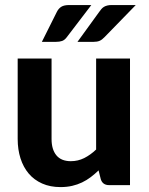

<svg xmlns="http://www.w3.org/2000/svg" viewBox="-20 -754 606 782"><path d="M509.5 -515.5V0H424.5Q398 0 390.5 -24L381.5 -60Q366 -45 349.5 -32.5Q333 -20 314.2 -11Q295.5 -2 273.8 3Q252 8 226.5 8Q184.5 8 151.8 -6.5Q119 -21 97 -47Q75 -73 63.5 -109Q52 -145 52 -188V-515.5H190V-188Q190 -145 209.8 -121.2Q229.5 -97.5 268.5 -97.5Q297.5 -97.5 323 -110.2Q348.5 -123 371.5 -145V-515.5ZM352 -733.5 252 -602.5Q243.5 -591 233 -587.2Q222.5 -583.5 207 -583.5H150.5L211.5 -705.5Q218.5 -719.5 229.8 -726.5Q241 -733.5 262.5 -733.5ZM533 -733.5 405.5 -602.5Q395.5 -592 385.8 -587.8Q376 -583.5 360.5 -583.5H295.5L384 -705.5Q388.5 -712 393 -717.2Q397.5 -722.5 403.2 -726Q409 -729.5 416.8 -731.5Q424.5 -733.5 435 -733.5Z"/></svg>

Font: LatoLatin Heavy
Style: Regular
Weight: 800
Designer: Lukasz Dziedzic with Adam Twardoch and Botio Nikoltchev
Foundry: tyPoland Lukasz Dziedzic
Version: Version 2.015; 2015-08-06; http://www.latofonts.com/